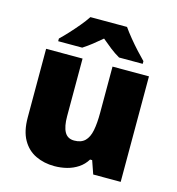

<svg xmlns="http://www.w3.org/2000/svg" viewBox="-114 -864 897 972"><g transform="rotate(15 335.0 -378.0)"><path d="M604 -553V0H460L436 -69H425Q408 -41 381.5 -23.5Q355 -6 323.5 2Q292 10 258 10Q204 10 160 -11Q116 -32 90.5 -77Q65 -122 65 -193V-553H256V-251Q256 -197 271.5 -169Q287 -141 322 -141Q358 -141 378 -160.5Q398 -180 405.5 -218Q413 -256 413 -311V-553ZM432 -766Q448 -743 470.5 -715.5Q493 -688 516.5 -662.5Q540 -637 557 -620V-606H433Q407 -621 384 -639Q361 -657 335 -679Q309 -657 287.5 -640Q266 -623 240 -606H114V-620Q133 -638 156.5 -663.5Q180 -689 202.5 -716Q225 -743 240 -766Z"/></g></svg>

Font: Noto Sans Khmer Black
Style: Regular
Weight: 900
Version: Version 2.003